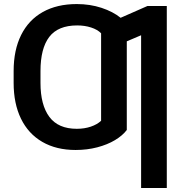

<svg xmlns="http://www.w3.org/2000/svg" viewBox="-20 -737 916 956"><path d="M356.4 9.8Q260.3 9.8 190.7 -30.5Q121.1 -70.8 84.5 -146Q47.9 -221.2 47.9 -324.2V-382.8Q47.9 -487.8 85.2 -562.7Q122.6 -637.7 193.1 -677.2Q263.7 -716.8 362.3 -716.8Q428.2 -716.8 485.4 -698Q542.5 -679.2 580.6 -648.4L713.9 -707H810.5V199.2H682.6V-561.5L611.3 -531.2V-89.8Q590.3 -62 552.5 -39.3Q514.6 -16.6 464.1 -3.4Q413.6 9.8 356.4 9.8ZM362.3 -95.7Q400.4 -95.7 432.1 -106.4Q463.9 -117.2 483.4 -135.7V-571.3Q465.3 -589.8 433.6 -600.1Q401.9 -610.4 364.3 -610.4Q269 -610.4 225.3 -553.2Q181.6 -496.1 181.6 -382.8V-324.2Q181.6 -214.4 225.8 -155Q270 -95.7 362.3 -95.7Z"/></svg>

Font: Pretendard GOV SemiBold
Style: Regular
Weight: 600
Designer: Base glyphs from Inter by Rasmus Andersson; Hangeul glyphs from Noto Sans CJK(Source Han Sans) by Jang Soo-young and Kan
Foundry: Kil Hyung-jin
Version: Version 1.309